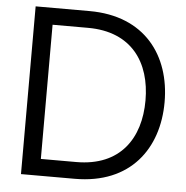

<svg xmlns="http://www.w3.org/2000/svg" viewBox="-52 -770 794 821"><g transform="rotate(5 345.5 -360.0)"><path d="M68 0H299C538 0 653 -161 653 -360C653 -559 538 -720 299 -720H68ZM147 -72V-648H299C488 -648 571 -522 571 -360C571 -198 488 -72 299 -72Z"/></g></svg>

Font: Aspekta 350
Style: Regular
Weight: 350
Designer: Ivo Dolenc
Version: Version 2.000